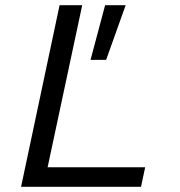

<svg xmlns="http://www.w3.org/2000/svg" viewBox="-20 -718 690 738"><path d="M61 0 209 -698H296L163 -75H538L522 0ZM328 -488 384 -698H463L388 -488Z"/></svg>

Font: Azeret Mono Thin Light
Style: Italic
Weight: 300
Italic angle: -12°
Version: Version 1.002